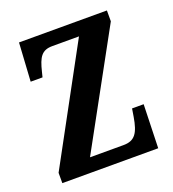

<svg xmlns="http://www.w3.org/2000/svg" viewBox="-105 -618 632 700"><g transform="rotate(-20 211.5 -268.0)"><path d="M19 0H391L396 -169H351L346 -138C336 -78 320 -54 276 -54H146L387 -494V-536H46L37 -387H83L88 -407C101 -460 114 -482 156 -482H259L19 -40Z"/></g></svg>

Font: Noto Serif Lao ExtraCondensed SemiBold
Style: Regular
Weight: 600
Width: 2
Designer: Monotype Design Team
Foundry: Monotype Imaging Inc.
Version: Version 2.003